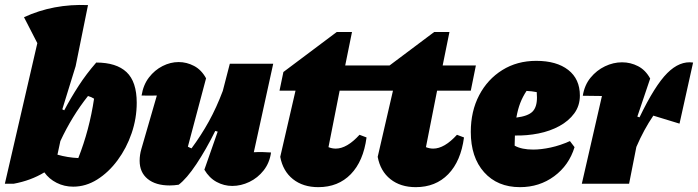

<svg xmlns="http://www.w3.org/2000/svg" viewBox="-31 -758 2879 792"><path d="M-11 0 123 -580 68 -687Q189 -743 332 -737L281 -485L226 -307L234 -303Q261 -354 293 -403.5Q325 -453 366 -500Q449 -500 491 -460.5Q533 -421 533 -334Q533 -270 512 -208.5Q491 -147 454 -97Q417 -47 370 -17.5Q323 12 271 12Q234 12 202.5 -4Q171 -20 152 -47Q96 -13 25 0ZM206 -120Q248 -108 292 -106Q338 -223 357 -351Q346 -358 332 -362Q266 -279 218 -176Z M812 -58 867 -215 857 -218Q819 -141 779 -81Q739 -21 706 4Q687 7 669 7Q611 7 578 -20Q545 -47 545 -95Q545 -119 552 -143L616 -364Q585 -363 553 -364Q560 -408 583.5 -438.5Q607 -469 639.5 -485.5Q672 -502 706 -502Q739 -502 769.5 -486Q800 -470 819 -435L744 -153Q751 -149 759 -146Q799 -200 830.5 -257Q862 -314 888 -383L917 -495H1096L1016 -130Q1050 -132 1087 -129Q1081 -86 1056.5 -55Q1032 -24 997.5 -7.5Q963 9 927 9Q893 9 862.5 -7.5Q832 -24 812 -58Z M1282 14Q1219 14 1177.5 -19Q1136 -52 1125 -111L1188 -384H1122L1138 -461L1358 -626H1421L1393 -488H1760L1739 -384H1370L1324 -151Q1339 -145 1354 -145Q1400 -145 1452 -202L1481 -191Q1468 -93 1416 -39.5Q1364 14 1282 14Z M1684 14Q1621 14 1579.5 -19Q1538 -52 1527 -111L1590 -384H1524L1540 -461L1760 -626H1823L1795 -488H1932L1911 -384H1772L1726 -151Q1741 -145 1756 -145Q1802 -145 1854 -202L1883 -191Q1870 -93 1818 -39.5Q1766 14 1684 14Z M2114 14Q2021 14 1966 -47.5Q1911 -109 1911 -214Q1911 -299 1945.5 -365Q1980 -431 2041 -469Q2102 -507 2181 -507Q2265 -507 2313 -469.5Q2361 -432 2361 -364Q2361 -322 2338 -290.5Q2315 -259 2276.5 -238Q2238 -217 2190.5 -207.5Q2143 -198 2093 -199Q2092 -182 2092 -163Q2092 -159 2092 -157Q2121 -141 2168 -141Q2201 -141 2240.5 -149.5Q2280 -158 2320 -176L2339 -151Q2316 -76 2255 -31Q2194 14 2114 14ZM2184 -356Q2184 -367 2183 -378Q2163 -382 2141 -383Q2125 -359 2115 -333Q2105 -307 2099 -273Q2147 -279 2165.5 -297.5Q2184 -316 2184 -356Z M2369 0 2452 -362Q2427 -362 2373 -363Q2380 -407 2405 -437.5Q2430 -468 2464.5 -484.5Q2499 -501 2535 -501Q2570 -501 2601 -485Q2632 -469 2651 -434L2598 -277L2607 -274Q2670 -405 2721.5 -456.5Q2773 -508 2828 -500L2772 -248L2664 -281Q2625 -224 2594 -152L2564 0Z"/></svg>

Font: Piazzolla Black
Style: Italic
Weight: 900
Italic angle: -11.3°
Designer: Juan Pablo del Peral
Foundry: Huerta Tipografica
Version: Version 1.330